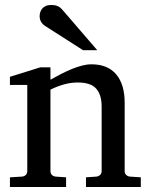

<svg xmlns="http://www.w3.org/2000/svg" viewBox="-20 -753 607 773"><path d="M326.2 0V-39.1L368.2 -42Q377 -43 383.1 -48.8Q389.2 -54.7 389.2 -64V-324.2Q389.2 -371.6 367.2 -396.2Q345.2 -420.9 293 -420.9Q264.2 -420.9 236.3 -412.8Q208.5 -404.8 183.1 -392.1V-64Q183.1 -54.7 189 -48.8Q194.8 -43 204.1 -42L246.1 -39.1V0H20V-39.1L68.8 -42Q78.1 -43 84 -48.8Q89.8 -54.7 89.8 -64V-411.1H20V-443.8L142.1 -481.9H183.1V-432.1Q204.1 -443.8 225.8 -455.1Q247.6 -466.3 269 -475.1Q290.5 -483.9 310.5 -489Q330.6 -494.1 348.1 -494.1Q413.6 -494.1 447.8 -453.6Q481.9 -413.1 481.9 -339.8V-64Q481.9 -54.7 488 -48.8Q494.1 -43 502.9 -42L546.9 -39.1V0ZM314.5 -550.8 162.6 -647.9Q151.9 -654.8 145.8 -664.6Q139.6 -674.3 139.6 -688Q139.6 -695.8 142.1 -703.9Q144.5 -711.9 149.9 -718.3Q155.3 -724.6 164.1 -728.8Q172.9 -732.9 185.5 -732.9Q196.3 -732.9 203.6 -731.2Q210.9 -729.5 216.8 -726.1Q222.7 -722.7 227.5 -717.5Q232.4 -712.4 237.8 -706.1L371.6 -550.8Z"/></svg>

Font: Charis SIL Phon
Style: Regular
Weight: 400
Foundry: SIL International
Version: Version 5.000